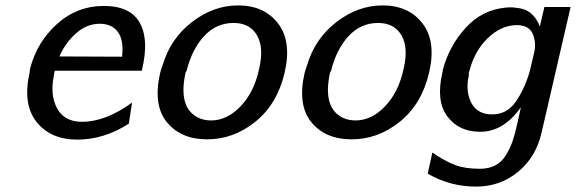

<svg xmlns="http://www.w3.org/2000/svg" viewBox="-20 -507 2133 711"><path d="M90 -240Q90 -245 92 -255Q117 -351 191 -418Q265 -485 365 -485Q508 -485 517 -351Q520 -307 505 -245H183Q181 -240 179 -224Q165 -155 191.5 -105.5Q218 -56 284 -56Q371 -56 469 -127L457 -49Q365 10 266 10Q167 10 115 -56Q63 -122 90 -240ZM200 -298 432 -297Q439 -357 417 -388Q395 -419 349 -419Q301 -419 261 -383Q221 -347 200 -298Z M573 -237Q577 -252 582 -265Q611 -364 691 -425.5Q771 -487 862 -487Q958 -487 1009.5 -420.5Q1061 -354 1034 -238Q1007 -122 926 -56.5Q845 9 747 9Q650 9 598 -54.5Q546 -118 573 -237ZM671 -245 667 -238Q657 -191 660 -158Q664 -111 692 -86Q720 -61 762 -61Q821 -61 871.5 -114Q922 -167 940 -254Q958 -331 931.5 -376.5Q905 -422 845 -422Q781 -422 736 -373.5Q691 -325 671 -245Z M1108 -237Q1112 -252 1117 -265Q1146 -364 1226 -425.5Q1306 -487 1397 -487Q1493 -487 1544.5 -420.5Q1596 -354 1569 -238Q1542 -122 1461 -56.5Q1380 9 1282 9Q1185 9 1133 -54.5Q1081 -118 1108 -237ZM1206 -245 1202 -238Q1192 -191 1195 -158Q1199 -111 1227 -86Q1255 -61 1297 -61Q1356 -61 1406.5 -114Q1457 -167 1475 -254Q1493 -331 1466.5 -376.5Q1440 -422 1380 -422Q1316 -422 1271 -373.5Q1226 -325 1206 -245Z M1618 -237Q1619 -239 1619.5 -243Q1620 -247 1620 -249Q1643 -336 1704 -403.5Q1765 -471 1854 -479Q1876 -481 1892 -478Q1954 -474 1979 -409L1996 -481H2093L1986 -18Q1966 73 1899.5 128.5Q1833 184 1743 184Q1646 184 1564 136L1581 58Q1628 90 1665 104Q1702 118 1757 118Q1790 118 1814 105.5Q1838 93 1853.5 67.5Q1869 42 1878 16Q1887 -10 1896 -51L1909 -110Q1845 -19 1758 -19Q1679 -19 1636.5 -76Q1594 -133 1618 -237ZM1716 -236V-227Q1704 -174 1722.5 -132Q1741 -90 1788 -84Q1801 -83 1814 -84Q1863 -88 1894.5 -137Q1926 -186 1943 -248L1958 -312Q1966 -345 1955 -376Q1942 -414 1894 -414Q1836 -414 1785.5 -365Q1735 -316 1716 -236Z"/></svg>

Font: Coval
Style: Italic
Weight: 400
Foundry: Context Ltd
Version: Version 001.000